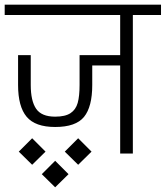

<svg xmlns="http://www.w3.org/2000/svg" viewBox="-30 -654 706 818"><path d="M0 0ZM656 -634V-590H536V0H482V-375H363V-292Q363 -199 328 -156Q293 -113 205 -113Q120 -113 83.5 -156.5Q47 -200 47 -292V-419H101V-292Q101 -224 124 -190.5Q147 -157 205 -157Q248 -157 270.5 -172Q293 -187 301 -215.5Q309 -244 309 -292V-419H482V-590H-10V-634ZM50 -8 107 -65 164 -8 107 48ZM148 88 205 31 262 88 205 144ZM246 -8 303 -65 360 -8 303 48Z"/></svg>

Font: Biryani ExtraLight
Style: Regular
Weight: 275
Designer: Dan Reynolds and Mathieu Reguer
Foundry: Dan Reynolds and Mathieu Reguer
Version: Version 1.004; ttfautohint (v1.1) -l 5 -r 5 -G 72 -x 0 -D la